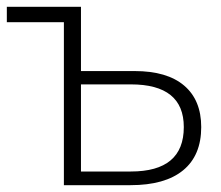

<svg xmlns="http://www.w3.org/2000/svg" viewBox="-21 -542 646 562"><path d="M568 -170Q568 -87 515 -43.5Q462 0 361 0H166V-477H-1V-522H216V-334H373Q468 -334 518 -291.5Q568 -249 568 -170ZM517 -170Q517 -295 362 -295H216V-40H362Q517 -40 517 -170Z"/></svg>

Font: Montserrat Atlas Light
Style: Regular
Weight: 300
Designer: Julieta Ulanovsky
Foundry: Julieta Ulanovsky
Version: Version 7.200